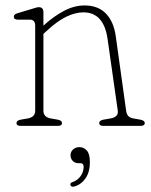

<svg xmlns="http://www.w3.org/2000/svg" viewBox="-20 -474 570 723"><path d="M143.5 -428V-377.5Q182.5 -413 221.2 -433.2Q260 -453.5 298 -453.5Q349.5 -453.5 379 -422.8Q408.5 -392 416 -337L455 -57Q456.5 -45 462.5 -37.8Q468.5 -30.5 482.5 -28L508 -23.5Q525 -20.5 525 -10.5Q525 0 509 0H369Q353.5 0 353.5 -10.5Q353.5 -20.5 370 -23.5L396 -28Q427 -33.5 423.5 -57L385 -328Q370.5 -427.5 294 -427.5Q264 -427.5 229.5 -411Q195 -394.5 153.5 -355.5L143.5 -346.5V-57Q143.5 -33 171 -28L197 -23.5Q213.5 -20.5 213.5 -10.5Q213.5 0 198 0H57.5Q42 0 42 -10.5Q42 -20.5 58.5 -23.5L84.5 -28Q112.5 -33 112.5 -57V-377.5Q112.5 -400 92.5 -400H47.5Q32 -400 32 -411Q32 -420.5 47 -424.5L98.5 -440Q107.5 -442.5 114.5 -444.8Q121.5 -447 126 -447Q143.5 -447 143.5 -428ZM275.5 140.5Q262 140.5 253.8 131.8Q245.5 123 245.5 111Q245.5 97.5 255.2 88.8Q265 80 279 80Q295.5 80 307 92.8Q318.5 105.5 318.5 137.5Q318.5 173 302.5 196.8Q286.5 220.5 261 228Q249.5 231.5 245.5 224Q242.5 214.5 253.5 211.5Q272.5 205 283.8 188.8Q295 172.5 295 154.5Q295 140.5 283 140.5Z"/></svg>

Font: Fraunces 72pt S100 Thin
Style: Regular
Weight: 100
Version: Version 1.000; ttfautohint (v1.8.3)